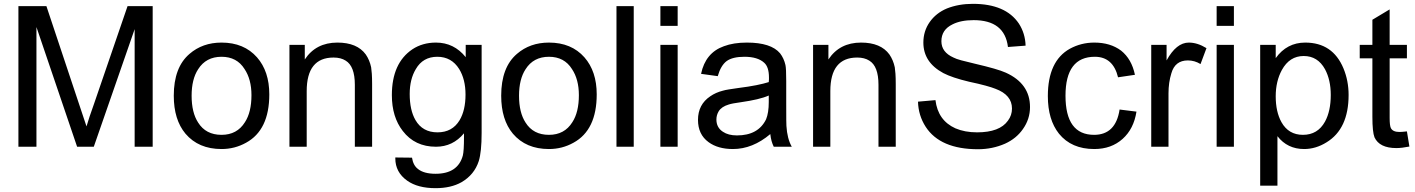

<svg xmlns="http://www.w3.org/2000/svg" viewBox="-20 -765 7375 1001"><path d="M76 0V-733H222L395 -214Q417 -149 431 -106Q444 -151 470 -223L645 -733H776V0H682V-613L469 0H382L170 -624V0Z M886 -266Q886 -414 968 -484Q1036 -543 1135 -543Q1252 -543 1320 -466Q1384 -393 1384 -273Q1384 -87 1263 -21Q1204 12 1135 12Q1015 12 947 -68Q886 -141 886 -266ZM979 -266Q979 -178 1013 -126Q1053 -62 1135 -62Q1216 -62 1257 -128Q1291 -180 1291 -269Q1291 -351 1255 -405Q1215 -469 1135 -469Q1054 -469 1013 -404Q979 -352 979 -266Z M1489 0V-531H1569V-455Q1627 -543 1739 -543Q1842 -543 1887 -481Q1907 -452 1915 -414Q1917 -402 1918.5 -380.5Q1920 -359 1920 -327V0H1830V-323Q1830 -420 1782 -449Q1757 -465 1719 -465Q1579 -465 1579 -290V0Z M2041 56 2128 57Q2134 97 2159 116Q2190 141 2251 141Q2367 141 2393 46Q2399 22 2399 -49V-70Q2341 0 2253 0Q2143 0 2080 -82Q2023 -155 2023 -269Q2023 -436 2130 -508Q2183 -543 2253 -543Q2347 -543 2408 -467V-531H2491V-72Q2491 27 2476 75Q2453 146 2386 185Q2331 216 2251 216Q2158 216 2103 177Q2041 133 2041 61ZM2116 -275Q2116 -191 2146 -139Q2183 -75 2261 -75Q2338 -75 2376 -138Q2407 -190 2407 -272Q2407 -351 2374 -405Q2334 -469 2260 -469Q2185 -469 2148 -405Q2116 -352 2116 -275Z M2593 -266Q2593 -414 2675 -484Q2743 -543 2842 -543Q2959 -543 3027 -466Q3091 -393 3091 -273Q3091 -87 2970 -21Q2911 12 2842 12Q2722 12 2654 -68Q2593 -141 2593 -266ZM2686 -266Q2686 -178 2720 -126Q2760 -62 2842 -62Q2923 -62 2964 -128Q2998 -180 2998 -269Q2998 -351 2962 -405Q2922 -469 2842 -469Q2761 -469 2720 -404Q2686 -352 2686 -266Z M3194 0V-733H3284V0Z M3423 -630V-733H3513V-630ZM3423 0V-531H3513V0Z M3996 -66Q3904 12 3801 12Q3723 12 3674 -24Q3619 -64 3619 -140Q3619 -220 3683 -263Q3712 -283 3748 -292Q3761 -296 3781 -299Q3801 -302 3828 -306Q3884 -313 3923.5 -321Q3963 -329 3988 -337Q3989 -346 3989 -352Q3989 -358 3989 -361Q3989 -416 3964 -438Q3930 -469 3861 -469Q3800 -469 3769 -447Q3738 -424 3722 -368L3635 -380Q3658 -490 3754 -524Q3804 -543 3874 -543Q4000 -543 4047 -487Q4067 -461 4075 -426Q4079 -409 4079 -342V-223Q4079 -112 4080 -109Q4084 -42 4108 0H4014Q4000 -28 3996 -66ZM3988 -267Q3963 -256 3927 -247.5Q3891 -239 3842 -232Q3797 -226 3779 -220Q3742 -209 3727 -185Q3715 -165 3715 -142Q3715 -100 3749 -78Q3777 -59 3822 -59Q3933 -59 3974 -143Q3988 -177 3988 -233Z M4219 0V-531H4299V-455Q4357 -543 4469 -543Q4572 -543 4617 -481Q4637 -452 4645 -414Q4647 -402 4648.5 -380.5Q4650 -359 4650 -327V0H4560V-323Q4560 -420 4512 -449Q4487 -465 4449 -465Q4309 -465 4309 -290V0Z M4857 -243Q4870 -137 4961 -96Q5010 -75 5074 -75Q5192 -75 5235 -136Q5256 -164 5256 -199Q5256 -270 5170 -302Q5153 -309 5118.5 -318.5Q5084 -328 5032 -339Q4944 -360 4898 -384Q4794 -440 4794 -543Q4794 -603 4827 -650Q4860 -697 4917 -721Q4978 -745 5052 -745Q5223 -745 5292 -642Q5325 -591 5327 -527L5235 -520Q5218 -660 5056 -660Q4989 -660 4946 -638Q4888 -610 4888 -550Q4888 -493 4951 -465Q4964 -458 4991.5 -450.5Q5019 -443 5062 -433Q5122 -419 5162 -407.5Q5202 -396 5224 -386Q5350 -329 5350 -207Q5350 -144 5313 -92Q5279 -43 5220 -16Q5154 13 5079 13Q4882 13 4806 -104Q4768 -163 4766 -235Z M5905 -183Q5891 -93 5833 -41Q5774 12 5685 12Q5566 12 5501 -68Q5443 -141 5443 -264Q5443 -447 5558 -511Q5617 -543 5685 -543Q5769 -543 5825 -501Q5880 -457 5897 -375L5809 -362Q5783 -469 5688 -469Q5535 -469 5535 -266Q5535 -62 5684 -62Q5797 -62 5817 -194Z M5982 0V-531H6062V-450Q6113 -543 6178 -543Q6223 -543 6270 -514L6239 -431Q6208 -450 6173 -450Q6106 -450 6087 -383Q6072 -335 6072 -278V0Z M6323 -630V-733H6413V-630ZM6323 0V-531H6413V0Z M6550 203V-531H6631V-462Q6689 -543 6785 -543Q6928 -543 6984 -409Q7011 -344 7011 -270Q7011 -93 6896 -23Q6840 12 6779 12Q6692 12 6640 -55V203ZM6631 -263Q6631 -182 6661 -128Q6698 -62 6773 -62Q6850 -62 6888 -131Q6918 -186 6918 -270Q6918 -348 6888 -404Q6850 -473 6777 -473Q6703 -473 6663 -400Q6631 -341 6631 -263Z M7328 -1Q7308 3 7291 5Q7274 7 7260 7Q7172 7 7146 -49Q7135 -77 7135 -156V-461H7069V-531H7135V-662L7225 -716V-531H7315V-461H7225V-150Q7225 -111 7231 -98Q7241 -77 7276 -77Q7289 -77 7315 -80Z"/></svg>

Font: MongolianScript
Style: Regular
Weight: 400
Designer: Bolorsoft LLC, NUM
Foundry: Bolorsoft LLC
Version: Version 3.2